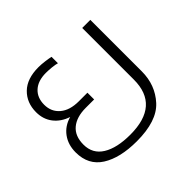

<svg xmlns="http://www.w3.org/2000/svg" viewBox="-138 -712 889 889"><g transform="rotate(-45 306.0 -267.5)"><path d="M55 -149Q55 -199 81 -234.5Q107 -270 153 -283Q108 -298 82.5 -331Q57 -364 57 -410Q57 -472 97 -511Q137 -550 212 -550Q231 -550 253.5 -547Q276 -544 289 -541V-499Q276 -503 255 -505Q234 -507 218 -507Q166 -507 137 -480.5Q108 -454 108 -408Q108 -362 141 -334Q174 -306 233 -306H289V-262H234Q174 -262 140 -233.5Q106 -205 106 -149Q106 -89 155.5 -58.5Q205 -28 292 -28Q484 -28 484 -197V-535H537V-198Q537 -109 480.5 -47Q424 15 292 15Q183 15 119 -25.5Q55 -66 55 -149Z"/></g></svg>

Font: Prompt ExtraLight
Style: Regular
Weight: 275
Designer: Katatrad Team
Foundry: CadsonDemak
Version: Version 1.000